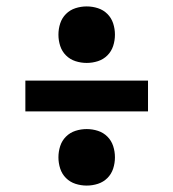

<svg xmlns="http://www.w3.org/2000/svg" viewBox="-20 -639 540 598"><path d="M250 -443Q232 -443 215 -448.5Q198 -454 185.5 -466.5Q173 -479 167.5 -496Q162 -513 162 -531Q162 -549 167.5 -566Q173 -583 185.5 -595.5Q198 -608 215 -613.5Q232 -619 250 -619Q268 -619 285 -613.5Q302 -608 314.5 -595.5Q327 -583 332.5 -566Q338 -549 338 -531Q338 -513 332.5 -496Q327 -479 314.5 -466.5Q302 -454 285 -448.5Q268 -443 250 -443ZM59 -292V-388H441V-292ZM250 -61Q232 -61 215 -66.5Q198 -72 185.5 -84.5Q173 -97 167.5 -114Q162 -131 162 -149Q162 -167 167.5 -184Q173 -201 185.5 -213.5Q198 -226 215 -231.5Q232 -237 250 -237Q268 -237 285 -231.5Q302 -226 314.5 -213.5Q327 -201 332.5 -184Q338 -167 338 -149Q338 -131 332.5 -114Q327 -97 314.5 -84.5Q302 -72 285 -66.5Q268 -61 250 -61Z"/></svg>

Font: Iosevka Web
Style: Bold
Weight: 700
Monospace: yes
Designer: Belleve Invis
Foundry: Belleve Invis
Version: Version 28.0.3; ttfautohint (v1.8.3)